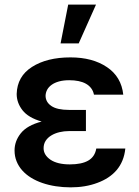

<svg xmlns="http://www.w3.org/2000/svg" viewBox="-20 -801 602 831"><path d="M285.9 9.9Q252.5 9.9 221.6 5.1Q190.7 0.4 163.7 -8.9Q136.7 -18.1 114.5 -31.8Q92.3 -45.5 76.3 -63.4Q60.4 -81.3 51.7 -103Q43 -124.6 43 -149.9Q43 -190.3 70 -224.1Q97.3 -258.5 160.2 -274.9Q101.9 -291.9 77.1 -324.2Q52.2 -356.5 52.2 -394.2Q54.3 -470.5 118.6 -511.4Q183.2 -552.6 285.2 -552.6Q380.7 -552.6 443.2 -510.3Q505.3 -468.4 513.5 -391.3H386.7Q383.5 -407.3 374.6 -419Q365.8 -430.8 351.9 -438.6Q338.1 -446.4 319.8 -450.1Q301.5 -453.8 279.8 -453.8Q254.6 -453.8 235.4 -448.5Q216.3 -443.2 203.5 -433.9Q190.7 -424.7 184.1 -412.5Q177.6 -400.2 177.2 -386.4Q177.6 -359 202.4 -342.2Q227.3 -325.3 278.8 -325.3H351.9V-233.7H278.8Q257.1 -233.7 237.2 -228.9Q217.3 -224.1 202.1 -214.8Q186.8 -205.6 177.7 -191.8Q168.7 -177.9 168.7 -159.4Q168.7 -130.3 198.5 -109.7Q228.7 -89.5 282.3 -89.5Q333.5 -89.5 362 -106Q390.6 -122.5 396.7 -158H522.4Q519.5 -129.6 509.9 -106.4Q500.4 -83.1 484.6 -64.6Q468.8 -46.2 447.8 -32.5Q426.8 -18.8 401.6 -9.6Q349.8 9.9 285.9 9.9ZM320.7 -613.3H242.2L275.2 -781.2H395.6Z"/></svg>

Font: Linik Sans SemiBold
Style: Regular
Weight: 600
Designer: Fonts by Rasmus Andersson / Changes by Cristiano Sobral with parts from Marc Monis
Foundry: rsms
Version: Version 3.020; ttfautohint (v1.6)